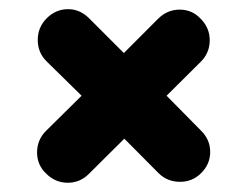

<svg xmlns="http://www.w3.org/2000/svg" viewBox="-20 -559 537 417"><path d="M157.2 -351.1 81.1 -425.8Q62 -444.8 62 -472.2Q62 -499.5 81.1 -519Q101.1 -539.1 127.9 -539.1Q153.8 -539.1 173.8 -519L249 -443.8L323.2 -518.1Q343.3 -538.1 370.1 -538.1Q397.5 -538.1 416 -518.1Q435.5 -498.5 435.5 -471.4Q435.5 -444.3 416 -424.8L341.8 -351.1L417 -274.9Q436.5 -255.4 436.5 -229Q436.5 -202.6 417 -183.1Q397.9 -164.1 371.1 -164.1Q343.3 -164.1 324.2 -183.1L250 -257.8L172.9 -181.2Q153.8 -162.1 127 -162.1Q100.1 -162.1 80.1 -182.1Q60.5 -200.7 60.5 -228Q60.5 -255.4 80.1 -274.9Z"/></svg>

Font: LT Saeada
Style: Bold
Weight: 700
Designer: Daniel Lyons
Foundry: LyonsType
Version: Version 1.001